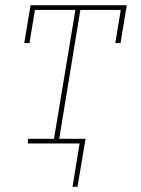

<svg xmlns="http://www.w3.org/2000/svg" viewBox="-20 -550 540 736"><path d="M258 166 285 0H87V-18H187L269 -512H114L93 -385H73L97 -530H466L442 -385H422L443 -512H288L207 -18H308L277 166Z"/></svg>

Font: Iosevka Curly Slab ThObl
Style: Regular
Weight: 100
Italic angle: -9°
Monospace: yes
Designer: Belleve Invis
Foundry: Belleve Invis
Version: Version 11.0.0; ttfautohint (v1.8.3)